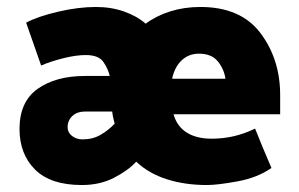

<svg xmlns="http://www.w3.org/2000/svg" viewBox="-20 -520 857 551"><path d="M36 -150Q36 -228 88 -265Q140 -302 224 -302H295Q290 -323 276.5 -342.5Q263 -362 226 -362Q198 -362 162 -353Q126 -344 98 -332L55 -455Q89 -473 147 -486.5Q205 -500 255 -500Q299 -500 336 -487Q373 -474 398 -452Q429 -475 469 -487.5Q509 -500 555 -500Q671 -500 727.5 -425Q784 -350 784 -247V-192H478Q488 -157 516 -139.5Q544 -122 587 -122Q620 -122 650.5 -129Q681 -136 712 -151Q723 -123 735 -94.5Q747 -66 759 -38Q719 -10 661.5 0.5Q604 11 574 11Q511 11 459 -5.5Q407 -22 371 -56Q348 -31 307.5 -10Q267 11 215 11Q125 11 80.5 -33.5Q36 -78 36 -150ZM551 -366Q522 -366 501.5 -347Q481 -328 474 -294H627Q623 -322 605 -344Q587 -366 551 -366ZM217 -120Q246 -120 268.5 -133Q291 -146 309 -165Q307 -173 305 -181.5Q303 -190 302 -200H225Q201 -200 187.5 -187Q174 -174 174 -155Q174 -140 186.5 -130Q199 -120 217 -120Z"/></svg>

Font: Palanquin Dark SemiBold
Style: Regular
Weight: 600
Designer: Pria Ravichandran
Version: Version 1.001